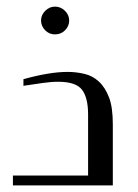

<svg xmlns="http://www.w3.org/2000/svg" viewBox="-20 -560 417 580"><path d="M104 -498Q104 -514.6 116.7 -527.3Q129.4 -540 146 -540Q163.6 -540 176.3 -527.3Q189 -514.6 189 -498Q189 -481 176.3 -468.3Q164.1 -456.1 146 -456.1Q128.9 -456.1 116.7 -468.3Q104 -481 104 -498ZM184.1 -342.8Q210 -342.8 234.9 -336.9Q259.8 -331.1 278.8 -313.5Q297.9 -295.9 309.6 -265.1Q320.8 -235.8 320.8 -184.1V0H19V-29.8H246.1V-213.9Q246.1 -264.6 228 -288.6Q209.5 -313 155.8 -313Q133.3 -313 107.4 -309.1Q58.1 -301.8 50.8 -300.8V-320.8Q129.9 -342.8 184.1 -342.8Z"/></svg>

Font: SimahzazaarabicW05-Light
Style: Regular
Weight: 300
Designer: Ahmed zaza
Foundry: Ahmed zaza
Version: Version 1.001